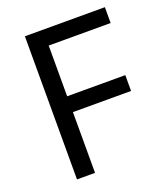

<svg xmlns="http://www.w3.org/2000/svg" viewBox="-132 -900 783 900"><g transform="rotate(-20 259.5 -450.0)"><path d="M187 -93H97V-807H496V-728H187V-475H477V-396H187Z"/></g></svg>

Font: Noto Sans Kannada UI
Style: Regular
Weight: 400
Designer: Jelle Bosma - Monotype Design Team
Foundry: Monotype Imaging Inc.
Version: Version 2.005; ttfautohint (v1.8.4.7-5d5b)